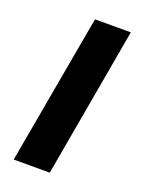

<svg xmlns="http://www.w3.org/2000/svg" viewBox="-113 -618 509 675"><g transform="rotate(20 141.5 -280.5)"><path d="M159 0H24L124 -561H258Z"/></g></svg>

Font: Open Sauce Sans
Style: Bold Italic
Weight: 700
Italic angle: -10°
Designer: Alfredo Marco Pradil
Foundry: Creative Sauce Fz LLC
Version: Version 1.477